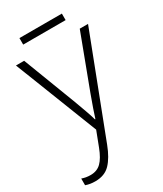

<svg xmlns="http://www.w3.org/2000/svg" viewBox="-220 -734 901 1060"><g transform="rotate(-30 230.0 -204.5)"><path d="M0.5 -530.8H52.7L181.6 -193.8Q198.2 -148.9 210.4 -114.7Q222.7 -80.6 229.5 -55.2H232.4Q239.3 -77.6 251.5 -113Q263.7 -148.4 279.8 -191.9L407.2 -530.8H460L217.8 99.6Q191.4 168.9 156.2 205.6Q121.1 242.2 61.5 242.2Q43.5 242.2 28.8 239.7Q14.2 237.3 0.5 232.4V189.9Q13.2 194.3 26.6 196.8Q40 199.2 56.2 199.2Q97.2 199.2 123.3 173.3Q149.4 147.5 170.9 91.3L207 -2.9ZM363.3 -652.3V-610.8H92.8V-652.3Z"/></g></svg>

Font: Open Sans Light
Style: Regular
Weight: 300
Designer: Monotype Design Team
Foundry: Monotype Imaging Inc.
Version: Version 3.000; ttfautohint (v1.8.4)